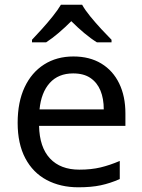

<svg xmlns="http://www.w3.org/2000/svg" viewBox="-20 -786 604 816"><path d="M292 -546Q361 -546 410.5 -516Q460 -486 486.5 -431.5Q513 -377 513 -304V-251H146Q148 -160 192.5 -112.5Q237 -65 317 -65Q368 -65 407.5 -74.5Q447 -84 489 -102V-25Q448 -7 408 1.5Q368 10 313 10Q237 10 178.5 -21Q120 -52 87.5 -113.5Q55 -175 55 -264Q55 -352 84.5 -415Q114 -478 167.5 -512Q221 -546 292 -546ZM291 -474Q228 -474 191.5 -433.5Q155 -393 148 -321H421Q421 -367 407 -401Q393 -435 364.5 -454.5Q336 -474 291 -474ZM329 -766Q341 -744 363.5 -716.5Q386 -689 410.5 -662.5Q435 -636 454 -617V-606H392Q366 -622 338 -645.5Q310 -669 283 -696Q256 -669 229 -646Q202 -623 176 -606H116V-617Q135 -637 158.5 -663Q182 -689 204 -716.5Q226 -744 239 -766Z"/></svg>

Font: Noto Sans Hebrew
Style: Regular
Weight: 400
Designer: Monotype Design Team
Foundry: Monotype Imaging Inc.
Version: Version 2.003;January 10, 2023;FontCreator 14.0.0.2877 64-bi